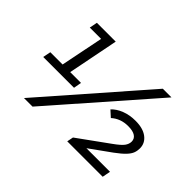

<svg xmlns="http://www.w3.org/2000/svg" viewBox="-124 -991 1283 1283"><g transform="rotate(45 517.0 -350.0)"><path d="M84 -285 95 -341H211L272 -644H165L176 -700H354L283 -341H385L375 -285ZM187 0 799 -700H881L268 0ZM596 0 605 -45 821 -201Q870 -236 886 -258Q902 -280 902 -303Q902 -330 879.5 -345Q857 -360 813 -360Q775 -360 745 -348.5Q715 -337 692 -316L649 -355Q677 -385 722 -402.5Q767 -420 822 -420Q893 -420 933 -389.5Q973 -359 973 -310Q973 -287 965.5 -266.5Q958 -246 935.5 -222Q913 -198 868 -165L719 -58H942L931 0Z"/></g></svg>

Font: Montserrat Medium
Style: Italic
Weight: 500
Italic angle: -11.3°
Designer: Julieta Ulanovsky
Foundry: Julieta Ulanovsky
Version: Version 9.000; ttfautohint (v1.8.4.7-5d5b)